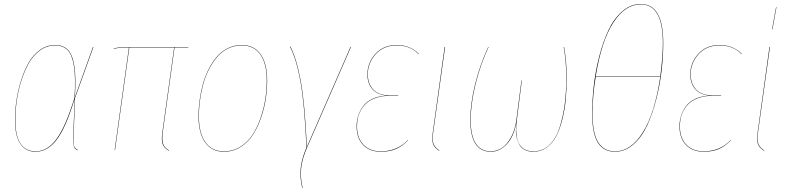

<svg xmlns="http://www.w3.org/2000/svg" viewBox="-20 -753 3954 964"><path d="M356 -265.1 446.8 -517.1H449.2L356.9 -261.2L349.1 -60.1Q347.7 -29.3 352.8 -17.8Q357.9 -6.3 371.1 0L370.1 2Q360.8 -2.9 356.7 -7.1Q352.5 -11.2 349.4 -24.2Q346.2 -37.1 347.2 -60.1L355 -257.8Q310.5 -111.3 264.6 -51.3Q218.8 8.8 158.2 8.8Q107.9 8.8 81.5 -31.7Q55.2 -72.3 55.2 -150.9Q55.2 -195.8 62 -244.9Q68.8 -293.9 84.5 -345Q100.1 -396 122.6 -436Q145 -476.1 179.7 -501.5Q214.4 -526.9 255.9 -526.9Q297.4 -526.9 320.8 -502.9Q344.2 -479 353.3 -421.1Q362.3 -363.3 356 -265.1ZM57.1 -150.9Q57.1 6.8 159.2 6.8Q217.8 6.8 263.4 -54.4Q309.1 -115.7 354 -262.2Q360.4 -360.8 351.6 -418.9Q342.8 -477.1 319.8 -501Q296.9 -524.9 255.9 -524.9Q214.8 -524.9 180.4 -499.5Q146 -474.1 123.8 -434.3Q101.6 -394.5 85.9 -344Q70.3 -293.5 63.7 -244.6Q57.1 -195.8 57.1 -150.9Z M856.4 -515.1 796.9 -86.9Q792.5 -51.3 798.8 -31.5Q805.2 -11.7 828.6 2L827.6 3.9Q803.2 -10.7 796.4 -30.5Q789.6 -50.3 794.9 -86.9L854.5 -515.1H629.4L557.6 0H555.7L627.4 -515.1Q572.8 -515.1 550.8 -506.8V-508.8Q573.7 -517.1 622.6 -517.1H925.8V-515.1Z M1104.5 8.8Q1043 8.8 1009.8 -38.3Q976.6 -85.4 976.6 -169.9Q976.6 -207.5 981.9 -247.1Q987.3 -286.6 997.8 -327.1Q1008.3 -367.7 1026.4 -403.3Q1044.4 -439 1067.6 -466.8Q1090.8 -494.6 1123.5 -510.7Q1156.2 -526.9 1194.3 -526.9Q1255.4 -526.9 1288.3 -480.7Q1321.3 -434.6 1321.3 -350.1Q1321.3 -305.2 1314.5 -258.1Q1307.6 -210.9 1291 -162.6Q1274.4 -114.3 1250.2 -76.7Q1226.1 -39.1 1188.2 -15.1Q1150.4 8.8 1104.5 8.8ZM1104.5 6.8Q1150.4 6.8 1187.7 -16.8Q1225.1 -40.5 1249 -77.9Q1272.9 -115.2 1289.3 -163.6Q1305.7 -211.9 1312.5 -258.5Q1319.3 -305.2 1319.3 -350.1Q1319.3 -433.6 1287.1 -479.2Q1254.9 -524.9 1194.3 -524.9Q1156.2 -524.9 1123.8 -508.8Q1091.3 -492.7 1068.4 -464.8Q1045.4 -437 1027.6 -401.9Q1009.8 -366.7 999.3 -326.2Q988.8 -285.6 983.6 -246.6Q978.5 -207.5 978.5 -169.9Q978.5 -85.9 1011 -39.6Q1043.5 6.8 1104.5 6.8Z M1437.5 -520Q1469.2 -460 1490.2 -345Q1511.2 -230 1520.5 -15.1L1740.2 -518.1L1742.2 -517.1L1522.5 -14.2Q1496.6 44.9 1491.9 92.3Q1487.3 139.6 1499.5 189.9L1497.6 190.9Q1485.4 141.6 1489.5 94Q1493.7 46.4 1518.6 -12.2Q1509.3 -229 1488.5 -343.8Q1467.8 -458.5 1435.5 -519Z M1892.6 8.8Q1835.9 8.8 1803.2 -25.1Q1770.5 -59.1 1770.5 -119.1Q1770.5 -146 1778.3 -171.1Q1786.1 -196.3 1803 -219.5Q1819.8 -242.7 1850.8 -257.1Q1881.8 -271.5 1923.8 -272.9Q1875.5 -276.4 1850.1 -304.9Q1824.7 -333.5 1824.7 -379.9Q1824.7 -438 1864.7 -482.4Q1904.8 -526.9 1971.7 -526.9Q2040 -526.9 2083.5 -481.9L2081.5 -481Q2041 -524.9 1971.7 -524.9Q1905.8 -524.9 1866.2 -481Q1826.7 -437 1826.7 -379.9Q1826.7 -332.5 1854.2 -303.2Q1881.8 -273.9 1938.5 -273.9H1979.5V-272H1936.5Q1898.9 -272 1869.6 -262.2Q1840.3 -252.4 1822.5 -237.3Q1804.7 -222.2 1793 -201.4Q1781.2 -180.7 1776.9 -160.6Q1772.5 -140.6 1772.5 -119.1Q1772.5 -60.5 1804.4 -26.9Q1836.4 6.8 1892.6 6.8Q1974.6 6.8 2028.8 -50.8V-48.8Q2001.5 -20 1969.5 -5.6Q1937.5 8.8 1892.6 8.8Z M2214.8 -517.1 2154.8 -86.9Q2149.4 -51.8 2156.2 -32Q2163.1 -12.2 2186.5 2L2185.5 3.9Q2161.1 -10.7 2154.3 -30.5Q2147.5 -50.3 2152.8 -86.9L2212.4 -517.1Z M2444.3 8.8Q2341.3 8.8 2341.3 -150.9Q2341.3 -231.9 2365.5 -330.1Q2389.6 -428.2 2431.2 -517.1H2433.1Q2391.6 -428.7 2367.4 -329.6Q2343.3 -230.5 2343.3 -150.9Q2343.3 6.8 2444.3 6.8Q2473.1 6.8 2499 -9.5Q2524.9 -25.9 2545.7 -63.5Q2566.4 -101.1 2573.2 -154.8L2598.1 -349.1H2600.1L2575.2 -152.8Q2554.2 6.8 2658.2 6.8Q2704.6 6.8 2738 -25.1Q2771.5 -57.1 2789.3 -112.1Q2807.1 -167 2815.2 -228.5Q2823.2 -290 2823.2 -360.8Q2823.2 -446.3 2810.1 -517.1H2812Q2825.2 -446.3 2825.2 -361.8Q2825.2 -305.2 2820.6 -254.6Q2815.9 -204.1 2803.7 -154.8Q2791.5 -105.5 2773.2 -70.1Q2754.9 -34.7 2725.3 -12.9Q2695.8 8.8 2658.2 8.8Q2633.8 8.8 2615.7 -0.2Q2597.7 -9.3 2589.1 -24.2Q2580.6 -39.1 2575.2 -57.6Q2569.8 -76.2 2570.3 -95Q2570.8 -113.8 2571.3 -130.9Q2558.1 -64.5 2523.2 -27.8Q2488.3 8.8 2444.3 8.8Z M3197.3 -732.9Q3310.1 -732.9 3310.1 -537.1Q3310.1 -470.2 3301.8 -398.7Q3293.5 -327.1 3274.7 -253.7Q3255.9 -180.2 3228.8 -122.3Q3201.7 -64.5 3159.9 -27.8Q3118.2 8.8 3068.4 8.8Q3010.3 8.8 2981.7 -36.9Q2953.1 -82.5 2953.1 -182.1Q2953.1 -249.5 2961.2 -321.8Q2969.2 -394 2988.3 -468.3Q3007.3 -542.5 3034.7 -600.8Q3062 -659.2 3104.2 -696Q3146.5 -732.9 3197.3 -732.9ZM3197.3 -731Q3118.7 -731 3059.3 -639.6Q3000 -548.3 2971.2 -371.1H3295.4Q3308.1 -470.2 3308.1 -537.1Q3308.1 -731 3197.3 -731ZM3295.4 -369.1H2971.2Q2955.1 -274.4 2955.1 -181.2Q2955.1 -84 2983.4 -38.6Q3011.7 6.8 3068.4 6.8Q3147.9 6.8 3208 -89.1Q3268.1 -185.1 3295.4 -369.1Z M3513.7 8.8Q3457 8.8 3424.3 -25.1Q3391.6 -59.1 3391.6 -119.1Q3391.6 -146 3399.4 -171.1Q3407.2 -196.3 3424.1 -219.5Q3440.9 -242.7 3471.9 -257.1Q3502.9 -271.5 3544.9 -272.9Q3496.6 -276.4 3471.2 -304.9Q3445.8 -333.5 3445.8 -379.9Q3445.8 -438 3485.8 -482.4Q3525.9 -526.9 3592.8 -526.9Q3661.1 -526.9 3704.6 -481.9L3702.6 -481Q3662.1 -524.9 3592.8 -524.9Q3526.9 -524.9 3487.3 -481Q3447.8 -437 3447.8 -379.9Q3447.8 -332.5 3475.3 -303.2Q3502.9 -273.9 3559.6 -273.9H3600.6V-272H3557.6Q3520 -272 3490.7 -262.2Q3461.4 -252.4 3443.6 -237.3Q3425.8 -222.2 3414.1 -201.4Q3402.3 -180.7 3397.9 -160.6Q3393.6 -140.6 3393.6 -119.1Q3393.6 -60.5 3425.5 -26.9Q3457.5 6.8 3513.7 6.8Q3595.7 6.8 3649.9 -50.8V-48.8Q3622.6 -20 3590.6 -5.6Q3558.6 8.8 3513.7 8.8Z M3876.5 -716.8H3878.4L3858.4 -606H3856.4ZM3845.7 -517.1 3785.6 -86.9Q3780.3 -51.8 3787.1 -32Q3793.9 -12.2 3817.4 2L3816.4 3.9Q3792 -10.7 3785.2 -30.5Q3778.3 -50.3 3783.7 -86.9L3843.3 -517.1Z"/></svg>

Font: Fira Sans Compressed Two
Style: Italic
Weight: 100
Width: 3
Italic angle: -8°
Designer: Carrois Corporate & Edenspiekermann AG
Foundry: Carrois Corporate GbR & Edenspiekermann AG
Version: Version 4.203;PS 004.203;hotconv 1.0.88;makeotf.lib2.5.64775